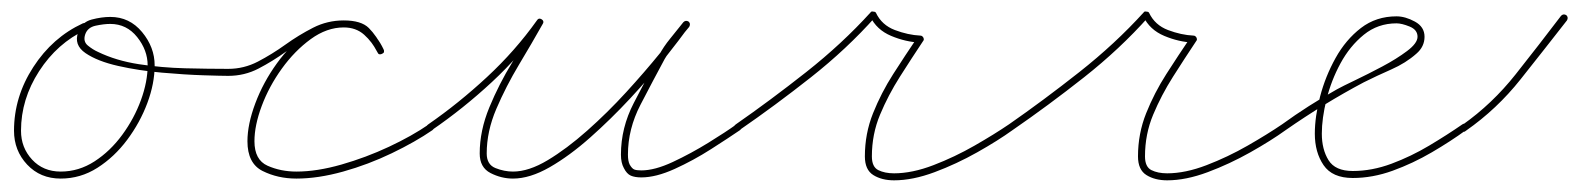

<svg xmlns="http://www.w3.org/2000/svg" viewBox="-20 -295 2706 329"><path d="M122 -255Q127 -257 130 -252Q132 -247 127 -244Q78 -221 47 -173Q16 -125 16 -71Q16 -42 35 -21.5Q54 -1 84 -1Q115 -1 142 -18.5Q169 -36 189.5 -64Q210 -92 221.5 -123.5Q233 -155 233 -183Q233 -209 215 -231.5Q197 -254 169 -254Q158 -254 144 -251Q130 -248 126 -236Q126 -236 126 -236Q126 -236 126 -236Q122 -224 130.5 -217Q139 -210 148 -206Q179 -191 218 -185Q257 -179 297 -178Q337 -177 371 -177Q377 -177 377 -171Q377 -165 371 -165Q360 -165 328.5 -166Q297 -167 257.5 -170.5Q218 -174 182.5 -182Q147 -190 126.5 -204Q106 -218 114 -240Q114 -240 114 -240Q114 -240 114 -240Q120 -257 137 -261.5Q154 -266 169 -266Q202 -266 223.5 -240Q245 -214 245 -183Q245 -152 232.5 -118.5Q220 -85 198 -55.5Q176 -26 147 -7.5Q118 11 84 11Q49 11 26.5 -13Q4 -37 4 -71Q4 -129 37 -180Q70 -231 122 -255Q122 -255 122 -255Q122 -255 122 -255Z M365 -171Q365 -177 371 -177Q398 -177 422 -189.5Q446 -202 469 -218.5Q492 -235 516.5 -247.5Q541 -260 569 -260Q594 -260 610.5 -246Q627 -232 637 -211Q637 -211 637 -211Q637 -211 637 -211Q640 -205 635 -203Q629 -200 627 -205Q618 -223 604 -235.5Q590 -248 569 -248Q542 -248 517.5 -235.5Q493 -223 470 -206.5Q447 -190 423 -177.5Q399 -165 371 -165Q365 -165 365 -171ZM637 -211Q640 -206 635 -203Q630 -200 627 -205Q616 -225 606 -236.5Q596 -248 569 -248Q540 -248 512.5 -228Q485 -208 463 -177.5Q441 -147 428.5 -113.5Q416 -80 416 -53Q416 -21 438.5 -11Q461 -1 488 -1Q523 -1 565 -13Q607 -25 646.5 -43.5Q686 -62 715 -82Q715 -82 715 -82Q715 -82 715 -82Q719 -85 723 -80Q726 -76 721 -72Q692 -52 651.5 -32.5Q611 -13 568 -1Q525 11 488 11Q456 11 430 -2Q404 -15 404 -53Q404 -82 417.5 -118Q431 -154 454.5 -186.5Q478 -219 507.5 -239.5Q537 -260 569 -260Q599 -260 612 -247Q625 -234 637 -211Q637 -211 637 -211Q637 -211 637 -211Z M720 -72Q715 -69 712 -74Q709 -79 714 -82Q766 -118 814.5 -163Q863 -208 900 -260Q903 -265 908 -262Q913 -259 910 -254Q892 -222 869.5 -184.5Q847 -147 830.5 -108.5Q814 -70 814 -32Q814 -13 829 -7Q844 -1 859 -1Q886 -1 918.5 -20.5Q951 -40 986 -71Q1021 -102 1053 -137Q1085 -172 1111 -204Q1137 -236 1151 -256Q1154 -261 1159 -258Q1164 -254 1161 -249Q1150 -236 1139 -222.5Q1128 -209 1119 -194Q1119 -194 1119 -194Q1119 -194 1119 -194Q1099 -157 1077.5 -115.5Q1056 -74 1056 -30Q1056 -19 1059 -13Q1059 -13 1059 -13Q1059 -13 1059 -13Q1063 -6 1067 -4.5Q1071 -3 1079 -3Q1102 -3 1133 -17.5Q1164 -32 1194 -50.5Q1224 -69 1242 -82Q1246 -85 1250 -80Q1253 -76 1248 -72Q1229 -59 1198.5 -39.5Q1168 -20 1136 -5.5Q1104 9 1079 9Q1068 9 1061 6Q1054 3 1049 -7Q1049 -7 1049 -7Q1049 -7 1049 -7Q1044 -16 1044 -30Q1044 -76 1066 -118.5Q1088 -161 1109 -200Q1109 -200 1109 -200Q1109 -200 1109 -200Q1117 -215 1128.5 -229Q1140 -243 1151 -257Q1155 -261 1160 -258Q1164 -254 1161 -250Q1145 -228 1119 -195Q1093 -162 1060 -126.5Q1027 -91 991.5 -59.5Q956 -28 922 -8.5Q888 11 859 11Q839 11 820.5 1.5Q802 -8 802 -32Q802 -71 818.5 -111Q835 -151 858 -188.5Q881 -226 900 -260Q903 -265 908 -262Q913 -258 910 -254Q872 -200 823 -154.5Q774 -109 720 -72Q720 -72 720 -72Q720 -72 720 -72Z M1239 -74Q1236 -79 1241 -82Q1300 -123 1361.5 -171.5Q1423 -220 1472 -274Q1473 -276 1477 -275Q1480 -275 1481 -273Q1491 -252 1513.5 -243.5Q1536 -235 1557 -234Q1560 -234 1562 -231Q1564 -227 1562 -225Q1542 -195 1522 -163.5Q1502 -132 1488 -98.5Q1474 -65 1474 -27Q1474 -9 1485 -3.5Q1496 2 1512 2Q1543 2 1579.5 -12Q1616 -26 1650 -45.5Q1684 -65 1709 -82Q1713 -85 1717 -80Q1720 -76 1715 -72Q1690 -54 1654.5 -34Q1619 -14 1581.5 0Q1544 14 1512 14Q1491 14 1476.5 5Q1462 -4 1462 -27Q1462 -66 1476 -101Q1490 -136 1510.5 -168Q1531 -200 1552 -231Q1554 -234 1557 -228Q1560 -222 1557 -222Q1532 -223 1507 -233.5Q1482 -244 1471 -267Q1469 -270 1476 -269Q1482 -268 1480 -266Q1431 -211 1369.5 -162.5Q1308 -114 1247 -72Q1242 -69 1239 -74Z M1707 -74Q1704 -79 1709 -82Q1768 -123 1829.5 -171.5Q1891 -220 1940 -274Q1941 -276 1945 -275Q1948 -275 1949 -273Q1959 -252 1981.5 -243.5Q2004 -235 2025 -234Q2028 -234 2030 -231Q2032 -227 2030 -225Q2010 -195 1990 -163.5Q1970 -132 1956 -98.5Q1942 -65 1942 -27Q1942 -9 1953 -3.5Q1964 2 1980 2Q2011 2 2047.5 -12Q2084 -26 2118 -45.5Q2152 -65 2177 -82Q2181 -85 2185 -80Q2188 -76 2183 -72Q2158 -54 2122.5 -34Q2087 -14 2049.5 0Q2012 14 1980 14Q1959 14 1944.5 5Q1930 -4 1930 -27Q1930 -66 1944 -101Q1958 -136 1978.5 -168Q1999 -200 2020 -231Q2022 -234 2025 -228Q2028 -222 2025 -222Q2000 -223 1975 -233.5Q1950 -244 1939 -267Q1937 -270 1944 -269Q1950 -268 1948 -266Q1899 -211 1837.5 -162.5Q1776 -114 1715 -72Q1710 -69 1707 -74Z M2175 -74Q2172 -78 2177 -82Q2199 -98 2222.5 -113Q2246 -128 2271 -142Q2280 -147 2302 -157.5Q2324 -168 2348.5 -181Q2373 -194 2391 -207.5Q2409 -221 2409 -232Q2409 -244 2395.5 -249.5Q2382 -255 2373 -255Q2341 -255 2317 -235.5Q2293 -216 2277 -186.5Q2261 -157 2253 -124.5Q2245 -92 2245 -66Q2245 -39 2256.5 -20.5Q2268 -2 2298 -2Q2331 -2 2364.5 -14.5Q2398 -27 2429 -45.5Q2460 -64 2486 -82Q2486 -82 2486 -82Q2486 -82 2486 -82Q2490 -85 2494 -80Q2497 -76 2492 -72Q2466 -53 2433.5 -34Q2401 -15 2366.5 -2.5Q2332 10 2298 10Q2263 10 2248 -12Q2233 -34 2233 -66Q2233 -95 2242 -129.5Q2251 -164 2268.5 -195.5Q2286 -227 2312 -247Q2338 -267 2373 -267Q2388 -267 2404.5 -258Q2421 -249 2421 -232Q2421 -215 2407 -203Q2389 -187 2364 -176Q2339 -165 2317 -154Q2283 -136 2249.5 -115.5Q2216 -95 2183 -72Q2179 -69 2175 -74Z M2484 -72Q2481 -77 2486 -81Q2537 -117 2577 -167.5Q2617 -218 2655 -268Q2659 -272 2664 -269Q2668 -265 2665 -260Q2626 -210 2585.5 -159Q2545 -108 2492 -71Q2488 -67 2484 -72Z"/></svg>

Font: FRB American Cursive Guidelines Arrows Thin
Style: Italic
Weight: 100
Italic angle: -25°
Version: Version 2.0;Modular Font Editor K font №1